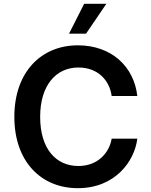

<svg xmlns="http://www.w3.org/2000/svg" viewBox="-20 -974 791 1004"><path d="M387 10C583 10 684 -132 698 -249H564C551 -173 490 -106 390 -106C273 -106 190 -195 190 -363C190 -527 272 -621 390 -621C494 -621 553 -552 564 -472H698C681 -625 564 -737 387 -737C197 -737 55 -599 55 -363C55 -129 195 10 387 10ZM341 -798H430L536 -954H420Z"/></svg>

Font: Wafeq Semi Bold
Style: Regular
Weight: 600
Designer: Rasmus Andersson & Azza Alameddine
Foundry: Google & TypeTogether
Version: Version 3.000;January 28, 2025;FontCreator 15.0.0.3014 64-bi